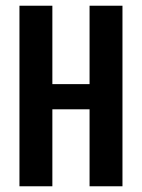

<svg xmlns="http://www.w3.org/2000/svg" viewBox="-20 -651 496 671"><path d="M293 -631H408V0H293V-269H163V0H48V-631H163V-357H293Z"/></svg>

Font: Teko Medium
Style: Regular
Weight: 500
Designer: Manushi Parikh, Jonny Pinhorn
Foundry: Indian Type Foundry
Version: Version 1.106;PS 1.0;hotconv 1.0.78;makeotf.lib2.5.61930; tt